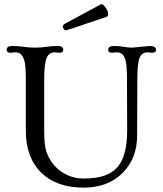

<svg xmlns="http://www.w3.org/2000/svg" viewBox="-20 -881 775 914"><path d="M326.7 -746.6Q297.4 -736.8 292.5 -736.8Q287.6 -736.8 283.2 -743.2Q278.8 -749.5 278.8 -754.4Q278.8 -762.2 289.1 -768.1L454.6 -857.4Q460.9 -861.3 464.4 -861.3Q467.8 -861.3 472.7 -856.9Q477.5 -852.5 482.4 -845.7Q494.6 -827.6 494.6 -817.6Q494.6 -807.6 492.7 -804.9Q490.7 -802.2 485.4 -800.3ZM263.7 -629.9 240.2 -631.8Q210.4 -631.8 199.7 -599.1Q190.4 -570.3 190.4 -499.5V-258.3Q190.4 -190.4 200.2 -160.9Q210 -131.3 227.8 -106.9Q245.6 -82.5 269.5 -65.4Q317.9 -31.2 378.7 -31.2Q439.5 -31.2 479 -45.7Q518.6 -60.1 542 -88.9Q585.4 -141.6 585.4 -260.7L584.5 -499.5Q584.5 -571.3 577.6 -593.5Q570.8 -615.7 561.3 -623.8Q551.8 -631.8 536.6 -631.8L512.7 -629.9Q495.1 -629.9 495.1 -644Q495.1 -662.1 522 -662.1Q548.8 -662.1 568.8 -658.2Q588.9 -654.3 610.8 -654.3L691.4 -662.1Q722.7 -662.1 722.7 -644Q722.7 -629.9 705.1 -629.9L681.6 -631.8Q651.9 -631.8 642.1 -599.1Q633.8 -570.8 633.8 -499.5L632.8 -235.8Q632.8 -127 563.5 -57.6Q493.7 12.2 377.4 12.2Q251 12.2 177.7 -57.6Q103 -129.9 103 -258.3V-499.5Q103 -570.3 95.7 -593Q88.4 -615.7 78.6 -623.8Q68.8 -631.8 53.2 -631.8L29.3 -629.9Q11.7 -629.9 11.7 -644Q11.7 -662.1 38.8 -662.1Q65.9 -662.1 91.8 -658.2Q117.7 -654.3 146.2 -654.3Q174.8 -654.3 201.4 -658.2Q228 -662.1 254.6 -662.1Q281.2 -662.1 281.2 -644Q281.2 -629.9 263.7 -629.9Z"/></svg>

Font: Ovo
Style: Regular
Weight: 400
Designer: Nicole Fally
Foundry: Sorkin Type Co.
Version: Version 1.001